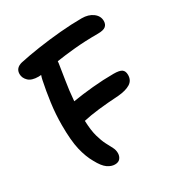

<svg xmlns="http://www.w3.org/2000/svg" viewBox="-169 -832 911 966"><g transform="rotate(-30 286.5 -349.5)"><path d="M221 11Q200 11 178.5 -4Q157 -19 135 -60Q113 -98 100.5 -151Q88 -204 88 -294Q88 -357 96.5 -420Q105 -483 117 -540Q120 -554 124 -565Q115 -564 109 -564Q69 -564 50.5 -582Q32 -600 32 -623Q32 -658 71 -668Q121 -679 185 -688.5Q249 -698 316.5 -704Q384 -710 443 -710Q482 -710 507.5 -691Q533 -672 533 -643Q533 -623 520 -612.5Q507 -602 476 -602Q399 -602 337.5 -596Q276 -590 231 -583Q231 -579 230 -572Q225 -536 216 -482.5Q207 -429 202 -367Q256 -376 319 -382Q382 -388 442 -388Q477 -388 490 -378.5Q503 -369 503 -347Q503 -315 478 -299.5Q453 -284 408 -280Q341 -276 289.5 -270Q238 -264 199 -255Q201 -199 211 -163.5Q221 -128 233 -105Q245 -82 253.5 -66Q262 -50 262 -32Q262 -14 252 -1.5Q242 11 221 11Z"/></g></svg>

Font: Shantell Sans Normal
Style: Regular
Weight: 500
Designer: Stephen Nixon, Anya Danilova, Shantell Martin
Foundry: Arrow Type
Version: Version 1.009;[a7da0bfa3]